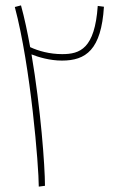

<svg xmlns="http://www.w3.org/2000/svg" viewBox="-20 -693 437 713"><path d="M147 -3C147 -76 131 -292 97 -491C122 -481 165 -468 210 -468C299 -468 356 -508 366 -668L343 -671C332 -512 277 -492 211 -492C164 -492 122 -504 92 -518C82 -573 71 -626 58 -673L35 -667C94 -446 124 -76 124 0Z"/></svg>

Font: Noto Sans Arabic UI Cn Th
Style: Regular
Weight: 100
Width: 3
Designer: Monotype Design Team, Nadine Chahine and Nizar Qandah
Foundry: Monotype Imaging Inc.
Version: Version 2.010